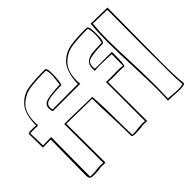

<svg xmlns="http://www.w3.org/2000/svg" viewBox="-142 -1007 1294 1294"><g transform="rotate(-45 505.0 -360.0)"><path d="M638 -551Q628 -533 628 -512Q628 -503 631 -495H791V-448Q791 -420 788.5 -396Q786 -372 783 -366Q766 -368 732 -368L673 -367Q659 -367 629 -369L630 2Q626 3 619 3Q612 3 602 2Q592 1 585 2Q561 8 521 8H511Q500 8 494 6.5Q488 5 483 0Q483 -61 479 -183Q474 -283 474 -365Q433 -365 353 -367Q271 -369 231 -369L233 2Q229 3 221 3Q214 3 203.5 2Q193 1 186 2Q162 8 122 8Q93 8 85.5 0Q78 -8 78 -31Q78 -88 80 -200Q82 -312 82 -368L6 -367L4 -500Q9 -505 17.5 -506Q26 -507 47 -507Q66 -507 72 -505H79Q79 -613 123 -662Q167 -711 227 -720.5Q287 -730 392 -730Q400 -722 402 -709Q404 -696 404 -678Q404 -601 392 -577Q323 -577 277 -568.5Q231 -560 231 -526Q231 -512 234 -503H282L477 -504Q476 -509 476 -519Q476 -533 480 -557Q493 -637 534 -674.5Q575 -712 630 -721Q685 -730 780 -730Q796 -730 800 -710Q804 -690 804 -654Q804 -625 801.5 -605.5Q799 -586 790 -577Q683 -577 645 -558ZM985 -4Q985 3 969.5 6.5Q954 10 936 10Q906 10 877 7Q845 5 835 5L826 6Q829 -50 829 -111Q829 -181 823 -325Q817 -467 817 -538Q817 -667 824 -730L981 -727Q981 -637 979 -459Q977 -281 977 -193Q977 -75 985 -4ZM786 -587Q795 -621 795 -656Q795 -695 786 -720Q691 -720 632.5 -711Q574 -702 530 -658Q486 -614 486 -520Q486 -513 488 -501V-493H230Q221 -497 221 -528Q221 -564 264.5 -574.5Q308 -585 387 -587Q387 -601 391 -627Q395 -659 395 -676Q395 -699 388 -720Q294 -720 235.5 -711.5Q177 -703 132.5 -661Q88 -619 88 -527Q88 -510 90 -502Q83 -494 79 -494Q75 -494 67 -496H14L17 -377L96 -378Q96 -316 94 -190L93 -4Q99 -3 110 -3Q126 -3 138 -4Q150 -5 158 -6Q179 -9 198 -9Q205 -9 221 -7L220 -378H252Q287 -378 357 -376Q373 -376 412.5 -374.5Q452 -373 483 -374Q491 -280 491 -121L493 -3Q497 -2 505 -2Q523 -2 555 -6Q563 -7 573.5 -8Q584 -9 596 -9Q603 -9 619 -7V-379Q630 -378 659 -378L721 -379Q750 -379 778 -376L779 -476Q778 -480 778 -485Q708 -488 674 -488Q632 -488 620 -485Q618 -489 618.5 -499Q619 -509 619 -511Q619 -547 641.5 -563Q664 -579 693.5 -582.5Q723 -586 786 -587ZM974 -6Q969 -61 969 -140V-225Q968 -266 968 -347L969 -532Q970 -594 970 -717L835 -720Q828 -649 828 -568Q828 -498 834 -358Q835 -331 837 -265Q839 -199 839 -147Q839 -76 836 -5Q855 -5 879 -2Q887 -1 903.5 0Q920 1 932 1Q957 1 974 -6ZM620 -485V-484Q619 -483 618.5 -484Q618 -485 620 -485Z"/></g></svg>

Font: Londrina Outline
Style: Regular
Weight: 400
Designer: Marcelo Magalhaes
Foundry: Marcelo Magalhães
Version: Version 1.002